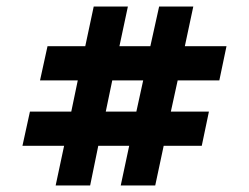

<svg xmlns="http://www.w3.org/2000/svg" viewBox="-20 -570 765 590"><path d="M268 -550H373L347 -428H442L469 -550H574L548 -428H676L654 -323H526L505 -227H622L600 -122H483L457 0H351L377 -122H282L257 0H151L177 -122H49L72 -227H199L219 -323H103L126 -428H242ZM305 -227H399L420 -323H325Z"/></svg>

Font: Epunda Sans ExtraBold
Style: Regular
Weight: 800
Designer: Simon Atzbach
Foundry: typofactur
Version: Version 2.204; ttfautohint (v1.8.4.7-5d5b)